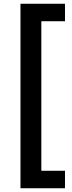

<svg xmlns="http://www.w3.org/2000/svg" viewBox="-20 -892 382 1022"><path d="M326 110H89V-872H326V-779H200V17H326Z"/></svg>

Font: Open Sauce Sans
Style: Bold
Weight: 700
Designer: Alfredo Marco Pradil
Foundry: Creative Sauce Fz LLC
Version: Version 1.477